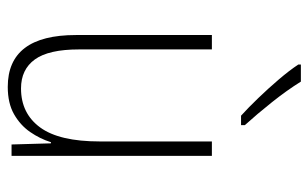

<svg xmlns="http://www.w3.org/2000/svg" viewBox="-174 -682 814 507"><g transform="rotate(90 233.5 -428.0)"><path d="M391 -580V-51H361L358 -155H355Q346 -126 328 -100Q310 -74 281 -57.5Q252 -41 209 -41Q72 -41 72 -221V-580H110V-229Q110 -149 136.5 -112.5Q163 -76 213 -76Q279 -76 316 -126.5Q353 -177 353 -284V-580ZM195 -815Q218 -778 249.5 -738.5Q281 -699 310 -667V-657H285Q264 -676 238.5 -702.5Q213 -729 189.5 -756.5Q166 -784 150 -808V-815Z"/></g></svg>

Font: Noto Sans Tamil UI Condensed ExtraLight
Style: Regular
Weight: 200
Width: 3
Designer: Jelle Bosma - Monotype Design Team
Foundry: Monotype Imaging Inc.
Version: Version 2.004; ttfautohint (v1.8.4.7-5d5b)